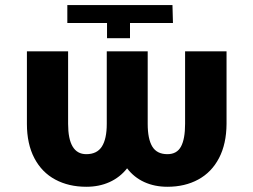

<svg xmlns="http://www.w3.org/2000/svg" viewBox="-20 -712 978 742"><path d="M240.2 -623V-692.4H646.5L648.4 -623H482.4V-564.5H393.6V-623ZM550.8 -513.7V-233.4Q550.8 -174.8 568.6 -145.5Q586.4 -116.2 627 -116.2Q663.6 -116.2 679.4 -145.5Q695.3 -174.8 695.3 -233.4V-513.7H855.5V-233.4Q855 -155.8 826.4 -101.1Q797.9 -46.4 746.3 -18.3Q694.8 9.8 627 9.8Q577.6 9.8 537.8 -8.3Q498 -26.4 471.2 -61.5Q443.4 -26.4 403.3 -8.3Q363.3 9.8 313.5 9.8Q245.6 9.8 193.6 -18.1Q141.6 -45.9 112.8 -100.8Q84 -155.8 84 -233.4V-513.7H243.2V-233.4Q243.2 -116.2 313.5 -116.2Q355 -116.2 373.8 -145.8Q392.6 -175.3 392.6 -233.4V-513.7Z"/></svg>

Font: Pretendard JP ExtraBold
Style: Regular
Weight: 800
Designer: Base glyphs from Inter by Rasmus Andersson; Hangeul glyphs from Noto Sans CJK(Source Han Sans) by Jang Soo-young and Kan
Foundry: Kil Hyung-jin
Version: Version 1.309